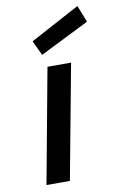

<svg xmlns="http://www.w3.org/2000/svg" viewBox="-91 -861 562 911"><g transform="rotate(-10 190.5 -405.5)"><path d="M57.1 0 159.2 -551.8H272.9L169.9 0ZM144 -611.8 110.8 -683.1 349.1 -811 380.9 -730Z"/></g></svg>

Font: Involve SemiBold Oblique
Style: Italic
Weight: 600
Italic angle: -10.5°
Designer: Stefan Peev
Foundry: Context Ltd.
Version: Version 1.001